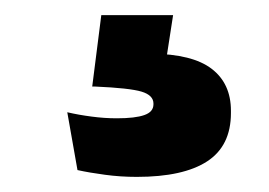

<svg xmlns="http://www.w3.org/2000/svg" viewBox="-20 -36 356 254"><path d="M114 -16H209L196 68L137.5 36Q148.5 35.5 159 35.2Q169.5 35 180 35Q234.5 35.5 260 55Q285.5 74.5 285.5 110.5V113.5Q285.5 157 254 177.5Q222.5 198 161 198Q139 198 118.8 195.2Q98.5 192.5 82.5 189L69 112.5Q84 116 101 118.2Q118 120.5 134.5 120.5Q159 120.5 171 116.2Q183 112 183 102V101Q183 90 167.2 85.2Q151.5 80.5 106 78.5Q104 78.5 103 78.5Q102 78.5 102 78.5Z"/></svg>

Font: Anek Devanagari
Style: Bold
Weight: 700
Designer: Kailash Malviya (Devanagari) & Yesha Goshar (Latin)
Foundry: Ek Type
Version: Version 1.003